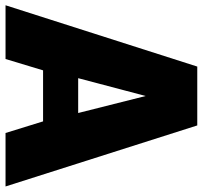

<svg xmlns="http://www.w3.org/2000/svg" viewBox="-42 -710 750 711"><g transform="rotate(90 333.5 -355.0)"><path d="M225 -710H443L669 0H471L428 -139H239L197 0H-2ZM397 -269 334 -519 268 -269Z"/></g></svg>

Font: Raleway Black
Style: Regular
Weight: 900
Designer: Matt McInerney, Pablo Impallari, Rodrigo Fuenzalida
Foundry: Matt McInerney, Pablo Impallari, Rodrigo Fuenzalida
Version: Version 4.026